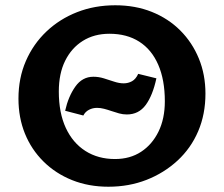

<svg xmlns="http://www.w3.org/2000/svg" viewBox="-20 -693 849 728"><path d="M391 15Q316 15 253.5 -10Q191 -35 145 -80.5Q99 -126 74.5 -186.5Q50 -247 50 -319Q50 -397 78 -461.5Q106 -526 156 -573.5Q206 -621 272.5 -647Q339 -673 417 -673Q493 -673 555.5 -648Q618 -623 663.5 -577.5Q709 -532 734 -471Q759 -410 759 -338Q759 -260 731.5 -195.5Q704 -131 653 -84Q602 -37 535.5 -11Q469 15 391 15ZM416 -90Q473 -90 515 -117.5Q557 -145 581 -194Q605 -243 605 -309Q605 -390 580 -447.5Q555 -505 508 -535Q461 -565 395 -565Q337 -565 294 -538Q251 -511 227 -462.5Q203 -414 203 -346Q203 -265 229.5 -208Q256 -151 304 -120.5Q352 -90 416 -90ZM296 -255 227 -273Q239 -327 265.5 -364.5Q292 -402 334 -402Q354 -402 373.5 -396Q393 -390 412.5 -383.5Q432 -377 449 -377Q466 -377 480.5 -385Q495 -393 504 -413L573 -396Q559 -331 532.5 -295Q506 -259 461 -259Q446 -259 431.5 -263Q417 -267 402.5 -272Q388 -277 374.5 -280.5Q361 -284 348 -284Q331 -284 317 -276.5Q303 -269 296 -255Z"/></svg>

Font: Ysabeau SC ExtraBold
Style: Regular
Weight: 800
Designer: Christian Thalmann (Catharsis Fonts)
Version: Version 2.001;gftools[0.9.30]; featfreeze: smcp